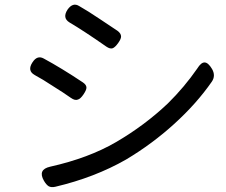

<svg xmlns="http://www.w3.org/2000/svg" viewBox="-20 -768 947 804"><path d="M184 12Q174 6 164 -11Q137 -58 190 -70Q351 -106 466 -173Q586 -243 683 -335Q752 -403 806 -481Q822 -507 837 -506.5Q852 -506 868 -479Q884 -451 867 -426Q803 -334 710 -249.5Q617 -165 508 -100Q377 -25 212 14Q195 18 184 12ZM277 -358Q246 -380 204 -406Q157 -437 125 -454Q93 -472 116 -507Q136 -538 163 -523Q237 -483 327 -423Q342 -413 342 -401Q342 -391 329.5 -372.5Q317 -354 306 -351Q294 -346 277 -358ZM425 -573Q332 -638 271 -674Q240 -693 263 -728Q285 -759 311 -743Q348 -722 397 -689Q435 -664 472 -639Q487 -628 487 -615Q487 -605 475 -588Q462 -570 452 -566Q441 -562 425 -573Z"/></svg>

Font: GenSenRounded JP R
Style: Regular
Weight: 400
Version: Version 1.501;PS 1;hotconv 16.6.51;makeotf.lib2.5.65220